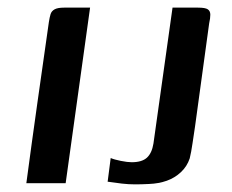

<svg xmlns="http://www.w3.org/2000/svg" viewBox="-20 -480 609 503"><path d="M49 0Q63 -105 78 -211Q93 -317 108 -422Q110 -435 112.5 -443Q115 -451 123 -455.5Q131 -460 148 -460H216L152 0ZM491 -149Q488 -130 484.5 -105.5Q481 -81 477 -65Q470 -44 454 -29Q438 -14 417 -6.5Q396 1 370 2Q351 3 334 3Q317 3 299.5 1Q282 -1 262 -4L270 -66Q279 -62 296.5 -58.5Q314 -55 325 -55Q352 -55 365 -67Q378 -79 382 -104L432 -460H499Q518 -460 524.5 -455.5Q531 -451 531 -441.5Q531 -432 528 -419Z"/></svg>

Font: Genos Thin Medium
Style: Italic
Weight: 500
Italic angle: -8°
Version: Version 1.010